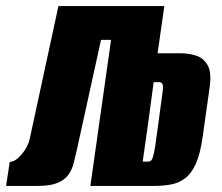

<svg xmlns="http://www.w3.org/2000/svg" viewBox="-57 -611 730 631"><path d="M-37 0 -25 -79Q-7 -79 14 -103.5Q35 -128 41 -156L135 -591H483L399 0H240L308 -480H275L195 -116Q190 -95 185 -74.5Q180 -54 168 -37Q156 -20 132.5 -10Q109 0 67 0ZM412 -80H430Q437 -80 441 -85Q445 -90 449 -108Q453 -126 458 -166Q461 -191 466.5 -228.5Q472 -266 475 -291Q478 -311 478.5 -321.5Q479 -332 476 -336.5Q473 -341 465 -341H448Q440 -278 430.5 -210.5Q421 -143 412 -80ZM240 0 324 -591H480L458 -436H537Q562 -436 586.5 -428.5Q611 -421 625 -397.5Q639 -374 632 -324L609 -161Q601 -104 586 -71.5Q571 -39 550 -24Q529 -9 504 -4.5Q479 0 450 0Z"/></svg>

Font: Alumni Sans Black
Style: Italic
Weight: 900
Italic angle: -8°
Version: Version 1.016